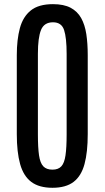

<svg xmlns="http://www.w3.org/2000/svg" viewBox="-20 -890 501 920"><path d="M231.4 9.8C274.4 9.8 308.2 0.3 332.8 -18.6C357.3 -37.4 374.8 -65.9 385 -104C395.3 -142.1 400.4 -189.8 400.4 -247.1V-626C400.4 -663.1 398.1 -696.6 393.6 -726.6C389 -756.5 380.8 -782.1 368.9 -803.5C357 -824.8 340.2 -841.2 318.4 -852.8C296.5 -864.3 268.4 -870.1 233.9 -870.1C188 -870.1 152.5 -860 127.4 -839.8C102.4 -819.7 85 -791.3 75.2 -754.9C65.4 -718.4 60.5 -675.5 60.5 -626V-247.1C60.5 -189.8 65.8 -142.1 76.4 -104C87 -65.9 104.7 -37.4 129.6 -18.6C154.5 0.3 188.5 9.8 231.4 9.8ZM231.4 -77.1C212.2 -77.1 197.6 -82.4 187.5 -93C177.4 -103.6 170.6 -121.2 167 -145.8C163.4 -170.3 161.6 -203.8 161.6 -246.1V-632.3C161.6 -683.8 166.6 -721.8 176.5 -746.3C186.4 -770.9 205.6 -783.2 233.9 -783.2C261.2 -783.2 279 -770.8 287.1 -746.1C295.2 -721.4 299.3 -683.3 299.3 -631.8V-246.1C299.3 -204.1 297.5 -170.7 293.9 -146C290.4 -121.3 283.7 -103.6 273.9 -93C264.2 -82.4 250 -77.1 231.4 -77.1Z"/></svg>

Font: Antonio
Style: Regular
Weight: 400
Designer: Vernon Adams
Foundry: Vernon Adams
Version: Version 1.002